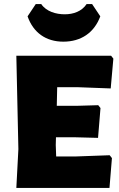

<svg xmlns="http://www.w3.org/2000/svg" viewBox="-20 -920 581 940"><path d="M516 0 528 -146 517 -160 351 -154H255L253 -210L254 -248H344L460 -245L472 -391L461 -405L357 -402H258L260 -493H363L522 -487L535 -633L524 -647H60L70 -190L60 0ZM115 -840C143 -760 205 -716 290 -716C376 -716 441 -759 471 -840L431 -900H404C380 -864 339 -850 297 -850C255 -850 207 -863 182 -900H155Z"/></svg>

Font: Luna Sans Black
Style: Regular
Weight: 900
Designer: Juan Pablo del Peral
Foundry: Huerta Tipografica
Version: Version 2.001; ttfautohint (v1.5)